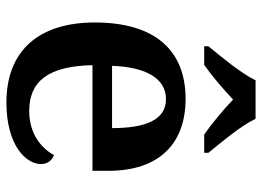

<svg xmlns="http://www.w3.org/2000/svg" viewBox="-129 -677 816 598"><g transform="rotate(90 279.0 -378.0)"><path d="M124 -619V-606H182C214 -628 260 -667 290 -696C320 -667 367 -628 399 -606H456V-619C425 -657 371 -721 350 -766H230C209 -721 155 -657 124 -619ZM299 10C433 10 491 -51 491 -98C491 -119 478 -133 463 -138C440 -96 394 -61 326 -61C233 -61 186 -120 183 -258H512V-308C512 -466 427 -548 288 -548C136 -548 50 -452 50 -265C50 -91 138 10 299 10ZM379 -319H185C189 -428 226 -487 289 -487C354 -487 379 -422 379 -319Z"/></g></svg>

Font: Noto Serif Lao SemiBold
Style: Regular
Weight: 600
Designer: Monotype Design Team
Foundry: Monotype Imaging Inc.
Version: Version 2.003